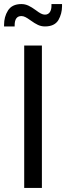

<svg xmlns="http://www.w3.org/2000/svg" viewBox="-41 -924 325 944"><path d="M31 -794C31 -796 31 -798 31 -799C31 -830 42 -845 64 -845C77 -845 88 -839 109 -824C137 -804 155 -794 180 -794C211 -794 233 -804 246 -825C258 -846 264 -869 264 -893C264 -897 264 -900 264 -904H212C212 -901 212 -898 212 -895C212 -874 204 -852 180 -852C167 -852 155 -859 135 -874C107 -894 89 -904 64 -904C33 -904 11 -893 -2 -872C-15 -851 -21 -828 -21 -802C-21 -799 -21 -797 -21 -794ZM78 0H165V-700H78Z"/></svg>

Font: Be Vietnam
Style: Regular
Weight: 400
Designer: Gabriel Lam
Foundry: TypeRant
Version: Version 4.000